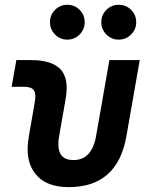

<svg xmlns="http://www.w3.org/2000/svg" viewBox="-20 -767 626 797"><path d="M265.1 9.8Q169.9 9.8 126.5 -45.9Q94.7 -85.9 94.7 -148.4Q94.7 -172.4 99.6 -200.2L123.5 -338.4Q126.5 -354.5 126.5 -366.2Q126.5 -382.8 121.1 -391.6Q111.3 -406.7 81.1 -406.7H28.3L47.9 -517.6H108.9Q196.8 -517.6 232.4 -478Q256.8 -450.2 256.8 -401.4Q256.8 -380.4 252.4 -355.5L225.6 -202.6Q222.2 -184.1 222.2 -168.9Q222.2 -102.5 284.7 -102.5Q361.3 -102.5 378.9 -202.6L434.1 -517.6H560.1L504.4 -200.2Q467.3 9.8 265.1 9.8ZM472.7 -602.5Q442.9 -602.5 421.6 -623.8Q400.4 -645 400.4 -674.8Q400.4 -705.1 421.6 -726.1Q442.9 -747.1 472.7 -747.1Q502.9 -747.1 524.2 -726.1Q545.4 -705.1 545.4 -674.8Q545.4 -645 524.2 -623.8Q502.9 -602.5 472.7 -602.5ZM259.3 -602.5Q229.5 -602.5 208.5 -623.8Q187.5 -645 187.5 -674.8Q187.5 -705.1 208.5 -726.1Q229.5 -747.1 259.3 -747.1Q289.6 -747.1 310.5 -726.1Q331.5 -705.1 331.5 -674.8Q331.5 -645 310.5 -623.8Q289.6 -602.5 259.3 -602.5Z"/></svg>

Font: CaskaydiaCove NFP SemiBold
Style: Italic
Weight: 600
Italic angle: -10°
Designer: Aaron Bell
Foundry: Saja Typeworks
Version: Version 2111.001; VTT 6.35;Nerd Fonts 3.1.1